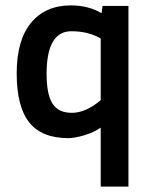

<svg xmlns="http://www.w3.org/2000/svg" viewBox="-20 -503 540 713"><path d="M457 -481V190H354V-29Q330 -12 294 -1Q258 10 234 10Q135 10 88.5 -48.5Q42 -107 42 -230.5Q42 -354 95.5 -418.5Q149 -483 243 -483Q308 -483 357 -454L361 -481ZM354 -131V-360Q308 -387 245 -387Q153 -387 153 -228Q153 -154 174.5 -119Q196 -84 247 -84Q298 -84 354 -131Z"/></svg>

Font: Lekton
Style: Bold
Weight: 700
Designer: Paolo Mazzetti, Luciano Perondi, Raffaele Flato, Elena Papassissa, Emilio Macchia, Michela Povoleri, Tobias Seemiller, R
Version: Version 34.000